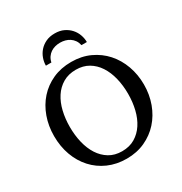

<svg xmlns="http://www.w3.org/2000/svg" viewBox="-206 -1044 1143 1209"><g transform="rotate(-30 365.5 -439.5)"><path d="M576.2 -334Q576.2 -395 563 -449Q549.8 -502.9 523.4 -543.2Q497.1 -583.5 457.8 -606.7Q418.5 -629.9 366.2 -629.9Q312 -629.9 272 -606.4Q231.9 -583 205.6 -542.7Q179.2 -502.4 166.5 -449Q153.8 -395.5 153.8 -335.9Q153.8 -275.9 166.7 -221.9Q179.7 -168 205.8 -127.4Q231.9 -86.9 271.2 -63Q310.5 -39.1 363.8 -39.1Q418 -39.1 457.8 -63Q497.6 -86.9 523.9 -127.2Q550.3 -167.5 563.2 -220.9Q576.2 -274.4 576.2 -334ZM691.9 -335Q691.9 -262.2 668.5 -198.2Q645 -134.3 602.3 -86.7Q559.6 -39.1 499.5 -11.5Q439.5 16.1 366.2 16.1Q292.5 16.1 232.2 -10.5Q171.9 -37.1 128.9 -84.5Q85.9 -131.8 62.5 -196Q39.1 -260.3 39.1 -335.9Q39.1 -409.2 62 -473.1Q85 -537.1 127.4 -584.7Q169.9 -632.3 230.2 -659.7Q290.5 -687 365.2 -687Q439.5 -687 499.8 -659.2Q560.1 -631.3 602.8 -583.5Q645.5 -535.6 668.7 -471.7Q691.9 -407.7 691.9 -335ZM475.1 -746.1Q470.2 -767.6 459.5 -783Q448.7 -798.3 433.8 -808.1Q418.9 -817.9 401.4 -822.5Q383.8 -827.1 365.2 -827.1Q346.7 -827.1 329.1 -822.5Q311.5 -817.9 296.9 -808.1Q282.2 -798.3 271.5 -783Q260.7 -767.6 256.3 -746.1H216.3Q216.3 -772.5 225.6 -798.8Q234.9 -825.2 253.4 -846.4Q272 -867.7 299.8 -881.1Q327.6 -894.5 365.2 -894.5Q402.3 -894.5 430.2 -881.1Q458 -867.7 476.8 -846.4Q495.6 -825.2 504.9 -798.8Q514.2 -772.5 514.2 -746.1Z"/></g></svg>

Font: Charis SIL Eur
Style: Regular
Weight: 400
Foundry: SIL International
Version: Version 5.000